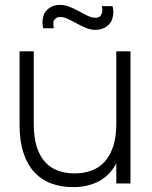

<svg xmlns="http://www.w3.org/2000/svg" viewBox="-20 -750 623 785"><path d="M118 -244Q118 -188.5 130.2 -149.8Q142.5 -111 164.8 -87Q187 -63 217.5 -52Q248 -41 284.5 -41Q320.5 -41 351.8 -51.8Q383 -62.5 406 -86.8Q429 -111 442.2 -149.8Q455.5 -188.5 455.5 -244V-540H513.5V0H455.5V-81.5Q446.5 -64.5 432.2 -47.5Q418 -30.5 397 -16.5Q376 -2.5 346.8 6.2Q317.5 15 278.5 15Q229.5 15 189.2 0Q149 -15 120.2 -46.2Q91.5 -77.5 75.8 -125.2Q60 -173 60 -238.5V-540H118ZM370.5 -628Q351 -628 332.2 -635.5Q313.5 -643 287.5 -657.5Q266 -669 252.5 -674.8Q239 -680.5 226.5 -680.5Q213.5 -680.5 206.2 -673.5Q199 -666.5 198.5 -660Q198 -653.5 198 -651.5Q198 -643 200.5 -634.5H156.5Q153.5 -647.5 153.5 -659.5Q153.5 -671.5 158.5 -688Q163.5 -704.5 181.5 -717.2Q199.5 -730 225 -730Q245 -730 264 -722.5Q283 -715 309.5 -700.5Q331 -688.5 344.2 -683Q357.5 -677.5 370 -677.5Q387.5 -677.5 393 -688.2Q398.5 -699 398.5 -708.5Q398.5 -716 396 -725H440Q443.5 -712 443.5 -700Q443.5 -688 438.5 -671.2Q433.5 -654.5 415.2 -641.2Q397 -628 370.5 -628Z"/></svg>

Font: Vela Sans Light
Style: Regular
Weight: 300
Designer: Principal design: Mikhail Sharanda - project Manrope.
Design modification: Ravid Balaliev
Foundry: Mikhail Sharanda
Version: Version 1.001